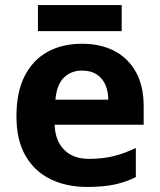

<svg xmlns="http://www.w3.org/2000/svg" viewBox="-20 -729 631 759"><path d="M303 -556Q379 -556 433.5 -527Q488 -498 518 -443Q548 -388 548 -308V-236H196Q198 -173 233.5 -137Q269 -101 332 -101Q385 -101 428 -111.5Q471 -122 517 -144V-29Q477 -9 432.5 0.5Q388 10 325 10Q243 10 180 -20.5Q117 -51 81 -113Q45 -175 45 -269Q45 -365 77.5 -428.5Q110 -492 168 -524Q226 -556 303 -556ZM304 -450Q261 -450 232.5 -422Q204 -394 199 -335H408Q408 -368 396.5 -394Q385 -420 362 -435Q339 -450 304 -450ZM461 -709V-606H130V-709Z"/></svg>

Font: Noto Sans Tamil
Style: Regular
Weight: 400
Designer: Jelle Bosma - Monotype Design Team
Foundry: Monotype Imaging Inc.
Version: Version 2.003